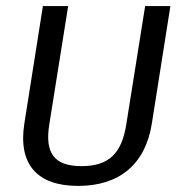

<svg xmlns="http://www.w3.org/2000/svg" viewBox="-20 -600 580 631"><path d="M60 -194C39 -60 102 11 237 11C372 11 458 -60 479 -194L540 -580H457L395 -191C380 -97 339 -54 248 -54C157 -54 127 -98 142 -191L204 -580H121Z"/></svg>

Font: Charger Sport
Style: DfBdObl
Weight: 400
Designer: Jasper
Foundry: Cannot Into Space Fonts
Version: Version 1.1